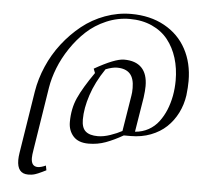

<svg xmlns="http://www.w3.org/2000/svg" viewBox="-59 -764 1076 1024"><g transform="rotate(5 479.0 -251.5)"><path d="M69.8 126Q69.8 109.4 73.2 87.9L126 -245.1Q137.2 -314 166.3 -381.1Q195.3 -448.2 240 -505.9Q284.7 -563.5 339.8 -607.7Q395 -651.9 463.1 -677Q531.2 -702.1 602.1 -702.1Q704.6 -702.1 781.2 -659.7Q857.9 -617.2 897.9 -542.7Q938 -468.3 938 -372.1Q938 -338.9 933.1 -295.9Q925.8 -244.6 903.6 -200.4Q881.3 -156.2 846.7 -123.5Q812 -90.8 762.9 -72Q713.9 -53.2 655.8 -53.2H619.1Q570.8 -25.4 527.1 -9.3Q483.4 6.8 435.1 6.8Q380.4 6.8 353.3 -23.7Q326.2 -54.2 326.2 -99.1Q326.2 -171.4 352.5 -229.7Q378.9 -288.1 437 -371.1L428.2 -394Q537.1 -456.1 585.9 -456.1Q647.9 -456.1 679.9 -423.1Q711.9 -390.1 711.9 -325.2Q711.9 -300.8 707 -264.2L676.8 -78.1Q716.3 -81.1 748.8 -99.1Q781.2 -117.2 803.2 -146.5Q825.2 -175.8 839.6 -210.9Q854 -246.1 861.8 -287.1Q869.1 -327.6 869.1 -369.1Q869.1 -433.6 852.1 -488.8Q835 -543.9 801.8 -585.7Q768.6 -627.4 716.1 -651.1Q663.6 -674.8 597.2 -674.8Q532.2 -674.8 471.9 -648.9Q411.6 -623 366.7 -581.3Q321.8 -539.6 286.1 -486.3Q250.5 -433.1 229 -378.4Q207.5 -323.7 199.2 -272L146 64.9Q141.1 93.3 141.1 108.9Q141.1 154.8 176.8 154.8Q193.4 154.8 219.2 143.1L224.1 168Q221.7 168.9 212.6 173.6Q203.6 178.2 201.7 179Q199.7 179.7 192.1 183.3Q184.6 187 182.4 187.7Q180.2 188.5 174.1 190.9Q168 193.4 165.3 194.1Q162.6 194.8 157 196.3Q151.4 197.8 147.7 198Q144 198.2 138.9 198.7Q133.8 199.2 128.9 199.2Q69.8 199.2 69.8 126ZM394 -119.1Q394 -74.7 415.5 -55.9Q437 -37.1 481 -37.1Q511.7 -37.1 547.9 -49.6Q584 -62 609.9 -76.2L641.1 -269Q644 -283.7 644 -309.1Q644 -360.8 621.1 -385.5Q598.1 -410.2 551.8 -410.2Q527.3 -410.2 491.2 -396Q440.9 -321.8 417.5 -250.2Q394 -178.7 394 -119.1Z"/></g></svg>

Font: Dehuti Alt
Style: Italic
Weight: 400
Version: Version 1.2